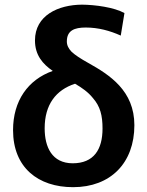

<svg xmlns="http://www.w3.org/2000/svg" viewBox="-20 -777 623 812"><path d="M289.1 14.6C447.3 14.6 548.3 -87.4 548.3 -247.6C548.3 -393.6 443.4 -460.4 353.5 -510.7C321.8 -528.3 296.9 -544.4 282.2 -558.6C270 -571.8 262.7 -585 262.7 -601.6C262.7 -648.4 294.9 -660.6 342.8 -660.6C395.5 -660.6 445.3 -647 490.7 -626.5L506.3 -721.7C462.9 -746.1 382.3 -756.8 327.1 -757.3C226.1 -756.8 127.9 -711.9 127.9 -606C127.9 -543.9 160.6 -506.3 203.1 -477.1C98.1 -439.9 35.2 -350.6 35.2 -226.6C35.2 -68.4 141.1 14.6 289.1 14.6ZM372.1 -363.3C404.3 -327.1 413.6 -288.1 413.6 -233.4C413.6 -145 377 -86.4 287.1 -86.4C200.2 -86.9 168.9 -154.3 168.9 -234.4C168.9 -334.5 216.3 -396.5 297.4 -422.9C326.7 -405.8 353 -387.2 372.1 -363.3Z"/></svg>

Font: Winston
Style: Bold
Weight: 700
Designer: Vernon Adams, Kim Jin-seong, David Berlow, Cristiano Sobral
Foundry: The Winston Project Authors
Version: Version 3.004